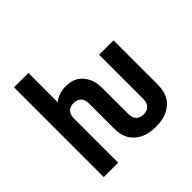

<svg xmlns="http://www.w3.org/2000/svg" viewBox="-181 -920 1112 1112"><g transform="rotate(-45 375.0 -363.5)"><path d="M496 8Q472 8 449 4.5Q426 1 405 -8.5Q384 -18 366 -33Q348 -48 336.5 -68.5Q325 -89 320.5 -111.5Q316 -134 316 -158V-363Q316 -375 312.5 -387.5Q309 -400 300.5 -409.5Q292 -419 279.5 -423Q267 -427 254 -427Q242 -427 229.5 -423Q217 -419 208.5 -409.5Q200 -400 196.5 -387.5Q193 -375 193 -363V0H75V-735H193V-494Q213 -512 238.5 -520Q264 -528 290 -528Q311 -528 331.5 -523.5Q352 -519 369.5 -508Q387 -497 400 -480Q413 -463 421 -444Q429 -425 431.5 -404Q434 -383 434 -363V-158Q434 -145 437.5 -132.5Q441 -120 449.5 -110.5Q458 -101 470.5 -97Q483 -93 496 -93Q508 -93 520.5 -97Q533 -101 541.5 -110.5Q550 -120 553.5 -132.5Q557 -145 557 -158V-520H675V-158Q675 -134 670.5 -111.5Q666 -89 654.5 -68.5Q643 -48 625 -33Q607 -18 586 -8.5Q565 1 542 4.5Q519 8 496 8Z"/></g></svg>

Font: Iosevka Book
Style: Bold
Weight: 700
Designer: Belleve Invis
Foundry: Belleve Invis
Version: Version 28.0.7; ttfautohint (v1.8.3)